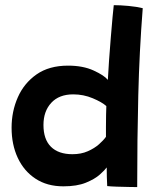

<svg xmlns="http://www.w3.org/2000/svg" viewBox="-20 -740 638 762"><path d="M405.5 -1.5Q404.5 -13 404 -38Q403.5 -63 403.5 -75.5Q396.5 -65.5 376.5 -47.5Q356.5 -29.5 321 -15Q285.5 -0.5 231.5 -0.5Q167 -0.5 121 -30.8Q75 -61 50.5 -113.5Q26 -166 26 -233Q26 -298 50.8 -354Q75.5 -410 125.2 -444.8Q175 -479.5 250 -479.5Q309.5 -479.5 351.5 -460.2Q393.5 -441 408 -423Q409.5 -455 412.8 -500.5Q416 -546 419.8 -592Q423.5 -638 426.8 -673Q430 -708 431.5 -719.5Q457.5 -719.5 489.8 -716.5Q522 -713.5 546.5 -707.5Q533 -534.5 528.8 -361.8Q524.5 -189 524.5 2.5Q514 2.5 490.8 2Q467.5 1.5 443.2 0.8Q419 0 405.5 -1.5ZM267.5 -128Q302 -128 328.5 -139.8Q355 -151.5 373 -167.5Q391 -183.5 400.5 -197Q400.5 -211 400.5 -235.8Q400.5 -260.5 401 -284Q401.5 -307.5 402 -319Q385 -334.5 348.2 -350Q311.5 -365.5 270.5 -365.5Q214.5 -365.5 183.5 -332Q152.5 -298.5 152.5 -244Q152.5 -187 182.2 -157.5Q212 -128 267.5 -128Z"/></svg>

Font: Grandstander SemiBold
Style: Regular
Weight: 600
Designer: Tyler Finck
Foundry: Etcetera Type Co
Version: Version 1.200; ttfautohint (v1.8.3)